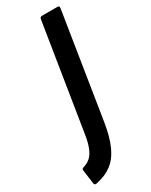

<svg xmlns="http://www.w3.org/2000/svg" viewBox="-261 -700 706 896"><g transform="rotate(-30 92.5 -252.0)"><path d="M-27 150.1Q-39.2 153.1 -40.6 141.7L-50.6 69.1Q-52.6 56.6 -42.4 54.2Q-20.6 48.2 -4.6 34.4Q11.5 20.5 22.7 -6.6Q33.9 -33.7 40.5 -77.1L130.9 -644Q132.9 -655 142.5 -655H227.1Q237.3 -655 235.9 -643.4L146.9 -81.5Q135.1 -5.7 112.9 42.2Q90.8 90.1 56.2 115.4Q21.7 140.7 -27 150.1Z"/></g></svg>

Font: Sofia Sans Condensed
Style: Italic
Weight: 400
Italic angle: -9°
Designer: Botio Nikoltchev, Ani Petrova
Foundry: lettersoup
Version: Version 4.101